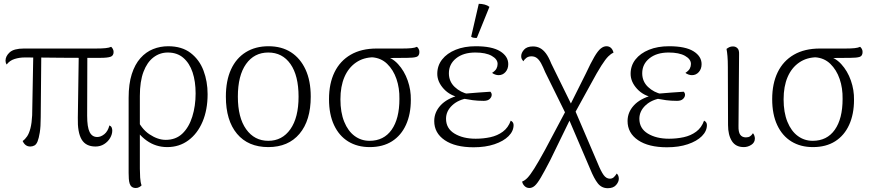

<svg xmlns="http://www.w3.org/2000/svg" viewBox="-20 -760 4582 1009"><path d="M482 10Q431 10 409 -27Q387 -64 389 -141L394 -482H439L438 -152Q438 -92 451 -66Q464 -40 491 -40Q510 -40 528.5 -55Q547 -70 555 -101Q564 -97 567 -89.5Q570 -82 570 -74Q570 -54 558.5 -34.5Q547 -15 527 -2.5Q507 10 482 10ZM139 10Q112 10 99 -19Q112 -28 122.5 -43.5Q133 -59 140 -86Q147 -113 149 -154L155 -480H197L194 -144Q194 -94 189 -63.5Q184 -33 177.5 -17Q171 -1 161 4.5Q151 10 139 10ZM15 -421Q9 -430 9 -441Q9 -465 31 -485Q53 -505 106 -505H484Q515 -505 534.5 -507Q554 -509 564 -514Q568 -511 572.5 -503.5Q577 -496 577 -487Q577 -467 560.5 -461.5Q544 -456 508 -456Q457 -456 405 -456Q353 -456 302.5 -456.5Q252 -457 203 -457.5Q154 -458 109 -458Q82 -458 56.5 -450Q31 -442 15 -421Z M694 228Q681 228 673 222Q665 216 661.5 205Q658 194 657 179.5Q656 165 656 149V-246Q656 -319 672.5 -370.5Q689 -422 718 -454.5Q747 -487 784.5 -502Q822 -517 864 -517Q936 -517 982 -481.5Q1028 -446 1049.5 -389Q1071 -332 1071 -265Q1071 -183 1044.5 -120.5Q1018 -58 970 -22.5Q922 13 859 13Q799 13 751 -21Q703 -55 675 -113L696 -144Q721 -84 765 -54.5Q809 -25 851 -25Q904 -25 938.5 -58Q973 -91 990.5 -147Q1008 -203 1008 -269Q1008 -332 992 -380Q976 -428 943.5 -456Q911 -484 862 -484Q820 -484 786.5 -458.5Q753 -433 734 -382.5Q715 -332 715 -256V126Q715 148 716.5 173Q718 198 724 214Q721 218 712.5 223Q704 228 694 228Z M1390 13Q1284 13 1225.5 -57Q1167 -127 1167 -252Q1167 -336 1194 -395Q1221 -454 1271.5 -485.5Q1322 -517 1391 -517Q1460 -517 1509 -485.5Q1558 -454 1585.5 -395Q1613 -336 1613 -252Q1613 -127 1554 -57Q1495 13 1390 13ZM1390 -20Q1463 -20 1506 -81Q1549 -142 1549 -252Q1549 -363 1506.5 -423.5Q1464 -484 1390 -484Q1316 -484 1273 -423.5Q1230 -363 1230 -252Q1230 -142 1273.5 -81Q1317 -20 1390 -20Z M1923 13Q1858 13 1810 -16.5Q1762 -46 1735.5 -102.5Q1709 -159 1709 -239Q1709 -321 1738 -380.5Q1767 -440 1823 -472.5Q1879 -505 1960 -505H2094Q2124 -505 2142.5 -507Q2161 -509 2171 -514Q2175 -511 2179.5 -504Q2184 -497 2184 -487Q2184 -466 2168.5 -461Q2153 -456 2120 -456L2002 -455L1945 -459Q1891 -459 1851 -431.5Q1811 -404 1790 -355Q1769 -306 1769 -238Q1769 -169 1789 -120Q1809 -71 1843.5 -45.5Q1878 -20 1922 -20Q1997 -20 2038 -78Q2079 -136 2079 -240Q2080 -297 2063.5 -345Q2047 -393 2014.5 -424.5Q1982 -456 1934 -459L1994 -467Q2039 -459 2072 -423Q2105 -387 2122.5 -337Q2140 -287 2139 -235Q2139 -160 2113.5 -104Q2088 -48 2040 -17.5Q1992 13 1923 13Z M2469 14Q2372 14 2317 -23.5Q2262 -61 2262 -124Q2262 -170 2295 -206Q2328 -242 2391 -259L2400 -247Q2346 -256 2312 -293Q2278 -330 2278 -372Q2278 -415 2303.5 -447.5Q2329 -480 2374.5 -498.5Q2420 -517 2480 -517Q2566 -517 2608.5 -490.5Q2651 -464 2651 -423Q2651 -398 2636.5 -381.5Q2622 -365 2600 -365Q2591 -365 2581.5 -368.5Q2572 -372 2566 -377Q2583 -388 2589 -399.5Q2595 -411 2595 -424Q2595 -449 2564 -466.5Q2533 -484 2478 -484Q2415 -484 2377 -453.5Q2339 -423 2339 -375Q2339 -332 2369.5 -303Q2400 -274 2443 -265L2444 -245Q2389 -237 2356.5 -206.5Q2324 -176 2324 -136Q2324 -85 2368.5 -58Q2413 -31 2480 -31Q2520 -31 2557 -39Q2594 -47 2622.5 -68Q2651 -89 2664 -126Q2672 -122 2675.5 -116Q2679 -110 2679 -103Q2679 -71 2652.5 -44.5Q2626 -18 2578.5 -2Q2531 14 2469 14ZM2522 -230Q2490 -230 2464.5 -233.5Q2439 -237 2419 -241L2424 -268Q2460 -271 2492 -273.5Q2524 -276 2557 -278Q2564 -271 2564 -262Q2564 -250 2553.5 -240Q2543 -230 2522 -230ZM2486 -561Q2480 -560 2470 -561.5Q2460 -563 2456 -567L2496 -740Q2512 -740 2527 -736Q2542 -732 2552 -724Z M3174 229Q3142 229 3122 204Q3102 179 3081 127L2965 -144L2955 -158L2845 -381Q2834 -408 2824 -426.5Q2814 -445 2802 -454.5Q2790 -464 2773 -464Q2757 -464 2746.5 -456Q2736 -448 2730 -438Q2726 -443 2722.5 -449Q2719 -455 2719 -465Q2719 -482 2734 -499Q2749 -516 2781 -516Q2801 -516 2817.5 -507.5Q2834 -499 2848.5 -480Q2863 -461 2877 -426L2990 -196L2999 -187L3121 98Q3138 140 3152 159.5Q3166 179 3185 179Q3198 179 3206.5 170.5Q3215 162 3221 152Q3225 155 3228.5 162Q3232 169 3232 179Q3232 196 3217.5 212.5Q3203 229 3174 229ZM2762 228Q2747 228 2736.5 217.5Q2726 207 2724 194Q2738 189 2752 174.5Q2766 160 2787.5 126Q2809 92 2844 28L2963 -196L2984 -149L2871 83Q2841 141 2822.5 172.5Q2804 204 2790.5 216Q2777 228 2762 228ZM2996 -157 2970 -196 3058 -372Q3085 -430 3103.5 -461.5Q3122 -493 3137 -505Q3152 -517 3167 -517Q3182 -517 3191.5 -507.5Q3201 -498 3204 -483Q3191 -478 3176.5 -463.5Q3162 -449 3140.5 -415.5Q3119 -382 3084 -317Z M3485 14Q3388 14 3333 -23.5Q3278 -61 3278 -124Q3278 -170 3311 -206Q3344 -242 3407 -259L3416 -247Q3362 -256 3328 -293Q3294 -330 3294 -372Q3294 -415 3319.5 -447.5Q3345 -480 3390.5 -498.5Q3436 -517 3496 -517Q3582 -517 3624.5 -490.5Q3667 -464 3667 -423Q3667 -398 3652.5 -381.5Q3638 -365 3616 -365Q3607 -365 3597.5 -368.5Q3588 -372 3582 -377Q3599 -388 3605 -399.5Q3611 -411 3611 -424Q3611 -449 3580 -466.5Q3549 -484 3494 -484Q3431 -484 3393 -453.5Q3355 -423 3355 -375Q3355 -332 3385.5 -303Q3416 -274 3459 -265L3460 -245Q3405 -237 3372.5 -206.5Q3340 -176 3340 -136Q3340 -85 3384.5 -58Q3429 -31 3496 -31Q3536 -31 3573 -39Q3610 -47 3638.5 -68Q3667 -89 3680 -126Q3688 -122 3691.5 -116Q3695 -110 3695 -103Q3695 -71 3668.5 -44.5Q3642 -18 3594.5 -2Q3547 14 3485 14ZM3538 -230Q3506 -230 3480.5 -233.5Q3455 -237 3435 -241L3440 -268Q3476 -271 3508 -273.5Q3540 -276 3573 -278Q3580 -271 3580 -262Q3580 -250 3569.5 -240Q3559 -230 3538 -230Z M3889 13Q3846 13 3826 -19Q3806 -51 3806 -103L3805 -408Q3805 -442 3803 -465Q3801 -488 3798 -503Q3806 -509 3813.5 -512.5Q3821 -516 3832 -516Q3846 -516 3855.5 -506.5Q3865 -497 3864 -475L3861 -98Q3860 -66 3870 -52Q3880 -38 3900 -38Q3913 -38 3921.5 -43.5Q3930 -49 3937 -60Q3942 -54 3944.5 -46.5Q3947 -39 3947 -32Q3947 -11 3928.5 1Q3910 13 3889 13Z M4252 13Q4187 13 4139 -16.5Q4091 -46 4064.5 -102.5Q4038 -159 4038 -239Q4038 -321 4067 -380.5Q4096 -440 4152 -472.5Q4208 -505 4289 -505H4423Q4453 -505 4471.5 -507Q4490 -509 4500 -514Q4504 -511 4508.5 -504Q4513 -497 4513 -487Q4513 -466 4497.5 -461Q4482 -456 4449 -456L4331 -455L4274 -459Q4220 -459 4180 -431.5Q4140 -404 4119 -355Q4098 -306 4098 -238Q4098 -169 4118 -120Q4138 -71 4172.5 -45.5Q4207 -20 4251 -20Q4326 -20 4367 -78Q4408 -136 4408 -240Q4409 -297 4392.5 -345Q4376 -393 4343.5 -424.5Q4311 -456 4263 -459L4323 -467Q4368 -459 4401 -423Q4434 -387 4451.5 -337Q4469 -287 4468 -235Q4468 -160 4442.5 -104Q4417 -48 4369 -17.5Q4321 13 4252 13Z"/></svg>

Font: Arima Thin Light
Style: Regular
Weight: 300
Version: Version 1.100